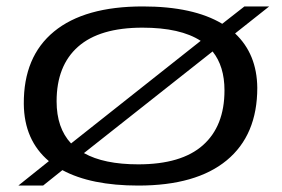

<svg xmlns="http://www.w3.org/2000/svg" viewBox="-20 -567 876 597"><path d="M410 10Q263 10 174 -38L114 10H37L132 -66Q55 -131 54 -244Q53 -391 148 -469Q243 -547 424 -547Q581 -547 671 -493L740 -547H817L711 -463Q779 -399 780 -294Q780 -147 685 -68.5Q590 10 410 10ZM156 -252Q156 -169 201 -121L604 -440Q541 -481 423 -481Q290 -481 223 -422Q156 -363 156 -252ZM410 -56Q544 -56 611 -115.5Q678 -175 678 -286Q678 -361 641 -407L241 -91Q303 -56 410 -56Z"/></svg>

Font: Georama ExtraExtended
Style: Italic
Weight: 400
Width: 8
Italic angle: -9°
Designer: Jean-Baptiste Levee
Foundry: Production Type
Version: Version 1.000